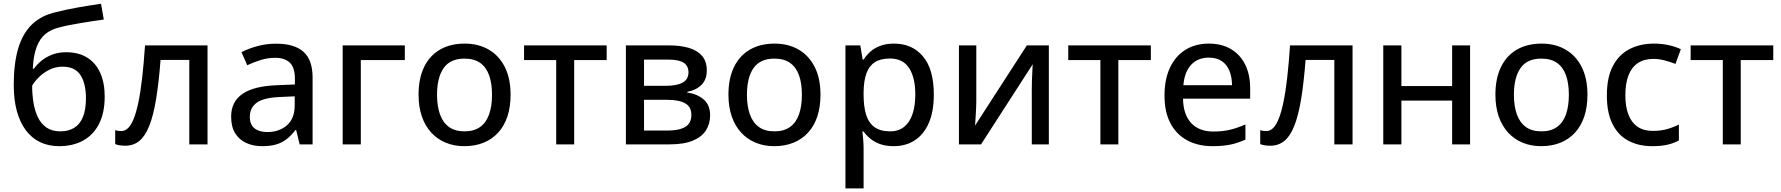

<svg xmlns="http://www.w3.org/2000/svg" viewBox="-20 -785 9683 1044"><path d="M54.7 -322.8Q54.7 -438.5 78.6 -520.3Q102.5 -602.1 153.3 -651.6Q204.1 -701.2 285.2 -719.2Q345.2 -734.4 407 -745.1Q468.8 -755.9 529.3 -764.6L544.4 -678.7Q514.6 -674.8 481.9 -669.7Q449.2 -664.6 416.5 -659.2Q383.8 -653.8 354.2 -647.9Q324.7 -642.1 301.8 -635.7Q258.3 -625.5 227.5 -600.6Q196.8 -575.7 179.4 -530Q162.1 -484.4 158.2 -411.6H164.6Q178.7 -432.1 203.1 -452.9Q227.5 -473.6 261.7 -487.3Q295.9 -501 339.4 -501Q407.7 -501 454.3 -471.7Q501 -442.4 525.1 -388.4Q549.3 -334.5 549.3 -260.3Q549.3 -171.4 518.3 -111.1Q487.3 -50.8 431.6 -20.5Q376 9.8 301.3 9.8Q243.7 9.8 198 -12.2Q152.3 -34.2 120.4 -76.9Q88.4 -119.6 71.5 -181.4Q54.7 -243.2 54.7 -322.8ZM308.1 -70.8Q351.1 -70.8 382.1 -89.1Q413.1 -107.4 430.2 -147Q447.3 -186.5 447.3 -251Q447.3 -331.1 417.5 -376.7Q387.7 -422.4 321.3 -422.4Q279.8 -422.4 245.8 -404.5Q211.9 -386.7 188.5 -362.3Q165 -337.9 154.8 -318.8Q154.8 -272 161.9 -227.8Q168.9 -183.6 185.8 -147.9Q202.6 -112.3 232.7 -91.6Q262.7 -70.8 308.1 -70.8Z M1108.4 0H1009.3V-459H853Q843.3 -334 828.6 -245.4Q814 -156.7 791.7 -100.8Q769.5 -44.9 737.8 -18.8Q706.1 7.3 661.1 7.3Q645 7.3 630.9 5.1Q616.7 2.9 606.4 -1.5V-77.6Q613.8 -74.7 622.1 -73.5Q630.4 -72.3 639.6 -72.3Q659.7 -72.3 676.5 -88.6Q693.4 -105 707.3 -139.9Q721.2 -174.8 732.7 -229.5Q744.1 -284.2 752.9 -361.1Q761.7 -438 768.6 -538.1H1108.4Z M1481.4 -547.4Q1581.1 -547.4 1630.4 -503.2Q1679.7 -459 1679.7 -363.8V0H1609.4L1590.3 -78.1H1586.4Q1564 -48.8 1539.6 -29.3Q1515.1 -9.8 1483.2 0Q1451.2 9.8 1405.3 9.8Q1356.4 9.8 1318.4 -7.8Q1280.3 -25.4 1258.5 -60.8Q1236.8 -96.2 1236.8 -150.9Q1236.8 -232.9 1299.8 -275.4Q1362.8 -317.9 1490.7 -321.8L1583.5 -325.7V-356Q1583.5 -418.9 1555.4 -444.8Q1527.3 -470.7 1477.1 -470.7Q1435.5 -470.7 1397.5 -458.7Q1359.4 -446.8 1324.2 -430.2L1293 -501.5Q1331.1 -521 1379.6 -534.2Q1428.2 -547.4 1481.4 -547.4ZM1582.5 -261.2 1507.3 -257.8Q1414.1 -254.4 1376.2 -226.8Q1338.4 -199.2 1338.4 -149.9Q1338.4 -106.9 1364.3 -86.9Q1390.1 -66.9 1432.6 -66.9Q1498 -66.9 1540.3 -103.8Q1582.5 -140.6 1582.5 -212.9Z M2181.2 -538.1V-458.5H1941.9V0H1843.3V-538.1Z M2756.3 -270Q2756.3 -203.6 2739 -151.6Q2721.7 -99.6 2688.7 -63.7Q2655.8 -27.8 2609.4 -9Q2563 9.8 2504.4 9.8Q2449.7 9.8 2404.1 -9Q2358.4 -27.8 2325.2 -63.7Q2292 -99.6 2273.9 -151.6Q2255.9 -203.6 2255.9 -270Q2255.9 -358.4 2286.1 -420.7Q2316.4 -482.9 2372.8 -515.4Q2429.2 -547.9 2507.3 -547.9Q2581.5 -547.9 2637.7 -515.1Q2693.8 -482.4 2725.1 -420.4Q2756.3 -358.4 2756.3 -270ZM2356.4 -270Q2356.4 -208 2372.3 -163.3Q2388.2 -118.7 2421.1 -94.7Q2454.1 -70.8 2506.3 -70.8Q2557.6 -70.8 2590.8 -94.7Q2624 -118.7 2639.6 -163.3Q2655.3 -208 2655.3 -270Q2655.3 -331.5 2639.6 -375.5Q2624 -419.4 2591.1 -442.9Q2558.1 -466.3 2505.4 -466.3Q2428.2 -466.3 2392.3 -414.8Q2356.4 -363.3 2356.4 -270Z M3278.8 -458.5H3102.1V0H3004.4V-458.5H2829.6V-538.1H3278.8Z M3823.2 -401.4Q3823.2 -352.5 3794.4 -323.7Q3765.6 -294.9 3717.3 -285.6V-281.7Q3769.5 -274.9 3805.4 -244.9Q3841.3 -214.8 3841.3 -158.2Q3841.3 -111.8 3818.6 -76.2Q3795.9 -40.5 3747.6 -20.3Q3699.2 0 3621.1 0H3383.3V-538.1H3619.6Q3679.2 -538.1 3724.9 -524.9Q3770.5 -511.7 3796.9 -481.9Q3823.2 -452.1 3823.2 -401.4ZM3739.3 -160.2Q3739.3 -203.6 3706.1 -222.9Q3672.9 -242.2 3609.4 -242.2H3481.9V-75.2H3611.3Q3672.4 -75.2 3705.8 -94.7Q3739.3 -114.3 3739.3 -160.2ZM3723.6 -391.6Q3723.6 -426.3 3697.8 -443.6Q3671.9 -460.9 3614.7 -460.9H3481.9V-318.4H3599.6Q3661.1 -318.4 3692.4 -336.2Q3723.6 -354 3723.6 -391.6Z M4441.4 -270Q4441.4 -203.6 4424.1 -151.6Q4406.7 -99.6 4373.8 -63.7Q4340.8 -27.8 4294.4 -9Q4248 9.8 4189.5 9.8Q4134.8 9.8 4089.1 -9Q4043.5 -27.8 4010.3 -63.7Q3977.1 -99.6 3959 -151.6Q3940.9 -203.6 3940.9 -270Q3940.9 -358.4 3971.2 -420.7Q4001.5 -482.9 4057.9 -515.4Q4114.3 -547.9 4192.4 -547.9Q4266.6 -547.9 4322.8 -515.1Q4378.9 -482.4 4410.2 -420.4Q4441.4 -358.4 4441.4 -270ZM4041.5 -270Q4041.5 -208 4057.4 -163.3Q4073.2 -118.7 4106.2 -94.7Q4139.2 -70.8 4191.4 -70.8Q4242.7 -70.8 4275.9 -94.7Q4309.1 -118.7 4324.7 -163.3Q4340.3 -208 4340.3 -270Q4340.3 -331.5 4324.7 -375.5Q4309.1 -419.4 4276.1 -442.9Q4243.2 -466.3 4190.4 -466.3Q4113.3 -466.3 4077.4 -414.8Q4041.5 -363.3 4041.5 -270Z M4841.8 -547.9Q4939.9 -547.9 4998.8 -478.3Q5057.6 -408.7 5057.6 -270.5Q5057.6 -178.7 5030.5 -116.5Q5003.4 -54.2 4954.3 -22.2Q4905.3 9.8 4839.4 9.8Q4797.9 9.8 4766.6 -1.2Q4735.4 -12.2 4713.1 -30.5Q4690.9 -48.8 4675.8 -69.8H4669.4Q4671.4 -50.8 4673.6 -25.6Q4675.8 -0.5 4675.8 19.5V239.3H4577.1V-538.1H4657.7L4670.9 -460.9H4675.8Q4690.9 -484.9 4713.1 -504.6Q4735.4 -524.4 4767.1 -536.1Q4798.8 -547.9 4841.8 -547.9ZM4819.3 -466.8Q4767.6 -466.8 4736.6 -446.5Q4705.6 -426.3 4691.2 -386.2Q4676.8 -346.2 4675.8 -285.6V-270Q4675.8 -205.6 4689.5 -161.4Q4703.1 -117.2 4734.9 -94Q4766.6 -70.8 4820.3 -70.8Q4866.2 -70.8 4896.7 -95.7Q4927.2 -120.6 4942.1 -166Q4957 -211.4 4957 -271.5Q4957 -362.8 4923.3 -414.8Q4889.6 -466.8 4819.3 -466.8Z M5288.6 -538.1V-231.4Q5288.6 -220.2 5287.8 -202.4Q5287.1 -184.6 5285.9 -165Q5284.7 -145.5 5283.7 -128.4Q5282.7 -111.3 5281.7 -102.1L5563.5 -538.1H5683.1V0H5590.3V-300.8Q5590.3 -318.8 5591.1 -345.5Q5591.8 -372.1 5593.3 -397Q5594.7 -421.9 5595.2 -435.5L5314.5 0H5194.3V-538.1Z M6237.8 -458.5H6061V0H5963.4V-458.5H5788.6V-538.1H6237.8Z M6553.2 -547.9Q6623.5 -547.9 6673.8 -517.8Q6724.1 -487.8 6751 -433.1Q6777.8 -378.4 6777.8 -304.2V-248.5H6412.6Q6414.1 -162.1 6457 -116Q6500 -69.8 6577.6 -69.8Q6628.9 -69.8 6668.9 -79.6Q6709 -89.4 6752 -108.4V-25.9Q6711.4 -7.3 6670.7 1.2Q6629.9 9.8 6573.2 9.8Q6495.1 9.8 6436.3 -21.5Q6377.4 -52.7 6344.7 -114Q6312 -175.3 6312 -265.1Q6312 -354 6341.8 -417.2Q6371.6 -480.5 6425.8 -514.2Q6480 -547.9 6553.2 -547.9ZM6552.7 -471.7Q6493.2 -471.7 6457 -432.9Q6420.9 -394 6414.6 -321.8H6679.2Q6678.7 -366.2 6665 -399.9Q6651.4 -433.6 6623.8 -452.6Q6596.2 -471.7 6552.7 -471.7Z M7334.5 0H7235.4V-459H7079.1Q7069.3 -334 7054.7 -245.4Q7040 -156.7 7017.8 -100.8Q6995.6 -44.9 6963.9 -18.8Q6932.1 7.3 6887.2 7.3Q6871.1 7.3 6856.9 5.1Q6842.8 2.9 6832.5 -1.5V-77.6Q6839.8 -74.7 6848.1 -73.5Q6856.4 -72.3 6865.7 -72.3Q6885.7 -72.3 6902.6 -88.6Q6919.4 -105 6933.3 -139.9Q6947.3 -174.8 6958.7 -229.5Q6970.2 -284.2 6979 -361.1Q6987.8 -438 6994.6 -538.1H7334.5Z M7600.1 -538.1V-316.9H7876V-538.1H7973.6V0H7876V-237.8H7600.1V0H7501.5V-538.1Z M8611.8 -270Q8611.8 -203.6 8594.5 -151.6Q8577.1 -99.6 8544.2 -63.7Q8511.2 -27.8 8464.8 -9Q8418.5 9.8 8359.9 9.8Q8305.2 9.8 8259.5 -9Q8213.9 -27.8 8180.7 -63.7Q8147.5 -99.6 8129.4 -151.6Q8111.3 -203.6 8111.3 -270Q8111.3 -358.4 8141.6 -420.7Q8171.9 -482.9 8228.3 -515.4Q8284.7 -547.9 8362.8 -547.9Q8437 -547.9 8493.2 -515.1Q8549.3 -482.4 8580.6 -420.4Q8611.8 -358.4 8611.8 -270ZM8211.9 -270Q8211.9 -208 8227.8 -163.3Q8243.7 -118.7 8276.6 -94.7Q8309.6 -70.8 8361.8 -70.8Q8413.1 -70.8 8446.3 -94.7Q8479.5 -118.7 8495.1 -163.3Q8510.7 -208 8510.7 -270Q8510.7 -331.5 8495.1 -375.5Q8479.5 -419.4 8446.5 -442.9Q8413.6 -466.3 8360.8 -466.3Q8283.7 -466.3 8247.8 -414.8Q8211.9 -363.3 8211.9 -270Z M8963.9 9.8Q8889.6 9.8 8834 -20Q8778.3 -49.8 8747.8 -111.1Q8717.3 -172.4 8717.3 -266.1Q8717.3 -363.8 8750 -426Q8782.7 -488.3 8840.6 -518.1Q8898.4 -547.9 8973.1 -547.9Q9017.1 -547.9 9055.4 -539.1Q9093.8 -530.3 9119.6 -517.1L9090.3 -437.5Q9063 -448.2 9031.5 -456.5Q9000 -464.8 8971.7 -464.8Q8919.9 -464.8 8886 -442.1Q8852.1 -419.4 8835 -375.5Q8817.9 -331.5 8817.9 -267.1Q8817.9 -204.6 8834.7 -161.4Q8851.6 -118.2 8884.5 -95.7Q8917.5 -73.2 8966.8 -73.2Q9010.3 -73.2 9044.9 -83Q9079.6 -92.8 9108.9 -107.9V-21.5Q9080.6 -5.9 9046.4 2Q9012.2 9.8 8963.9 9.8Z M9622.1 -458.5H9445.3V0H9347.7V-458.5H9172.9V-538.1H9622.1Z"/></svg>

Font: Open Sans Medium
Style: Regular
Weight: 500
Designer: Monotype Design Team
Foundry: Monotype Imaging Inc.
Version: Version 3.000